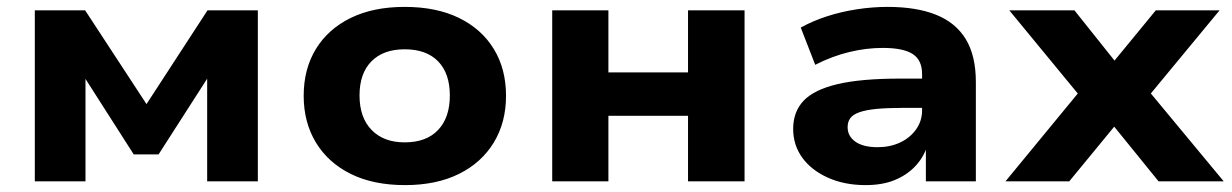

<svg xmlns="http://www.w3.org/2000/svg" viewBox="-20 -526 3574 557"><path d="M81 0V-496H227L405 -224L582 -496H728V0H581V-318H594L440 -78H368L214 -319H228V0Z M1155 11Q1063 11 997.5 -21.5Q932 -54 896.5 -112.5Q861 -171 861 -248Q861 -326 896.5 -384Q932 -442 997.5 -474Q1063 -506 1154 -506Q1246 -506 1311.5 -474Q1377 -442 1412.5 -384Q1448 -326 1448 -248Q1448 -171 1412.5 -112.5Q1377 -54 1311.5 -21.5Q1246 11 1155 11ZM1154 -113Q1217 -113 1251 -149Q1285 -185 1285 -249Q1285 -313 1251 -348Q1217 -383 1154 -383Q1092 -383 1057.5 -348Q1023 -313 1023 -249Q1023 -185 1058 -149Q1093 -113 1154 -113Z M1582 0V-496H1745V-316H1976V-496H2140V0H1976V-190H1745V0Z M2491 11Q2430 11 2382 -10.5Q2334 -32 2307.5 -68.5Q2281 -105 2281 -152Q2281 -202 2311.5 -234Q2342 -266 2410 -282Q2478 -298 2592 -298H2674V-213H2597Q2553 -213 2522.5 -210Q2492 -207 2473.5 -200.5Q2455 -194 2447 -183.5Q2439 -173 2439 -157Q2439 -131 2461.5 -115Q2484 -99 2526 -99Q2562 -99 2591 -112.5Q2620 -126 2637.5 -150.5Q2655 -175 2655 -206V-311Q2655 -352 2627.5 -369.5Q2600 -387 2541 -387Q2493 -387 2443.5 -375Q2394 -363 2345 -338L2303 -446Q2337 -465 2378.5 -478.5Q2420 -492 2465.5 -499Q2511 -506 2555 -506Q2639 -506 2696 -483Q2753 -460 2782 -412Q2811 -364 2811 -288V0H2666V-102H2670Q2658 -67 2633.5 -42Q2609 -17 2574 -3Q2539 11 2491 11Z M2897 0 3139 -294 3141 -213 2908 -496H3097L3231 -328H3195L3333 -496H3518L3284 -213L3287 -293L3530 0H3341L3195 -180H3230L3082 0Z"/></svg>

Font: Nunito Sans 10pt SemiExpanded ExtraBold
Style: Regular
Weight: 800
Width: 6
Designer: Vernon Adams
Foundry: Vernon Adams
Version: Version 3.101;gftools[0.9.27]